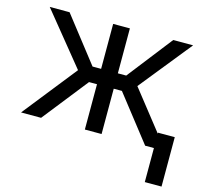

<svg xmlns="http://www.w3.org/2000/svg" viewBox="-102 -645 995 931"><g transform="rotate(15 396.0 -179.5)"><path d="M248 -269.5 36.1 -530.3H135.7L311.5 -304.7H354.5V-530.3H438.5V-304.7H480.5L656.2 -530.3H755.9L545.9 -269.5L701.2 -72.3V-77.1H785.2V170.9H701.2V0H657.2L479.5 -227.5H438.5V0H354.5V-227.5H314.5L134.8 0H34.2Z"/></g></svg>

Font: Pretendard GOV
Style: Regular
Weight: 400
Designer: Base glyphs from Inter by Rasmus Andersson; Hangeul glyphs from Noto Sans CJK(Source Han Sans) by Jang Soo-young and Kan
Foundry: Kil Hyung-jin
Version: Version 1.309